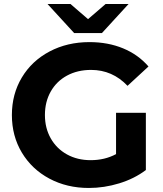

<svg xmlns="http://www.w3.org/2000/svg" viewBox="-20 -921 811 953"><path d="M556 -361H704V-77Q647 -34 572 -11Q497 12 421 12Q312 12 225 -34.5Q138 -81 88.5 -163.5Q39 -246 39 -350Q39 -454 88.5 -536.5Q138 -619 226 -665.5Q314 -712 424 -712Q516 -712 591 -681Q666 -650 717 -591L613 -495Q538 -574 432 -574Q365 -574 313 -546Q261 -518 232 -467Q203 -416 203 -350Q203 -285 232 -234Q261 -183 312.5 -154.5Q364 -126 430 -126Q500 -126 556 -156ZM618 -901 486 -757H348L216 -901H330L417 -826L504 -901Z"/></svg>

Font: Montserrat-Bold
Style: Bold
Weight: 700
Version: Version 7.200